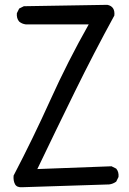

<svg xmlns="http://www.w3.org/2000/svg" viewBox="-20 -782 540 806"><path d="M74.2 3.9Q50.8 5.9 43 -8.8Q35.2 -23.4 37.1 -44.9Q119.1 -202.1 191.9 -363.3Q264.6 -524.4 352.5 -679.7H87.9Q72.3 -681.6 60.5 -691.4Q48.8 -705.1 50.8 -726.6L60.5 -746.1L80.1 -755.9L430.7 -761.7Q463.9 -754.9 460 -716.8Q374 -559.6 294.4 -397.5Q214.8 -235.4 136.7 -72.3L448.2 -84L467.8 -74.2Q479.5 -60.5 477.5 -39.1L467.8 -19.5Q454.1 -9.8 438.5 -7.8Z"/></svg>

Font: NaikaiFont
Style: Regular-Lite
Weight: 400
Version: Version 1.67